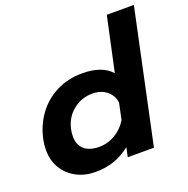

<svg xmlns="http://www.w3.org/2000/svg" viewBox="-133 -865 985 1006"><g transform="rotate(-20 359.5 -362.0)"><path d="M26 -183Q26 -209 32 -239Q48 -315 91 -373Q134 -431 198.5 -463Q263 -495 341 -495Q451 -495 503 -437L568 -739H719L562 0H416L427 -52Q382 -17 335.5 -1Q289 15 232 15Q174 15 127 -9.5Q80 -34 53 -78.5Q26 -123 26 -183ZM452 -194 471 -285Q466 -326 434 -351.5Q402 -377 355 -377Q294 -377 247 -339Q200 -301 187 -239Q183 -220 183 -200Q183 -153 212 -127.5Q241 -102 296 -102Q343 -102 385 -127Q427 -152 452 -194Z"/></g></svg>

Font: Prompt SemiBold
Style: Italic
Weight: 600
Italic angle: -12°
Designer: Katatrad Team
Foundry: CadsonDemak
Version: Version 1.001